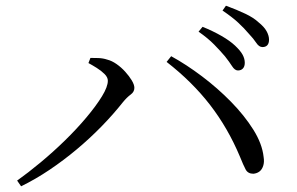

<svg xmlns="http://www.w3.org/2000/svg" viewBox="-20 -739 1040 673"><path d="M814 -492Q803 -492 793.5 -507Q784 -522 769 -541Q753 -560 731 -582.5Q709 -605 676 -628L690 -645Q727 -630 756.5 -613Q786 -596 804 -579Q823 -561 830.5 -547Q838 -533 838 -519Q838 -506 831.5 -499Q825 -492 814 -492ZM40 -106Q78 -133 122 -169.5Q166 -206 207.5 -246.5Q249 -287 283 -327.5Q317 -368 337.5 -401.5Q358 -435 358 -456Q358 -468 346.5 -479.5Q335 -491 319 -501Q303 -511 290 -518L297 -536Q309 -536 325 -535.5Q341 -535 356 -530Q372 -526 388.5 -514.5Q405 -503 419 -487.5Q433 -472 442 -457Q451 -442 451 -431Q451 -417 438 -407.5Q425 -398 411 -381Q377 -338 336 -296Q295 -254 249 -215.5Q203 -177 154 -144Q105 -111 54 -86ZM868 -130Q849 -130 841 -145Q833 -160 821 -190Q779 -290 716.5 -371Q654 -452 564 -522L580 -542Q633 -513 688 -471.5Q743 -430 790 -382Q837 -334 868 -284.5Q899 -235 904 -189Q907 -171 902.5 -157.5Q898 -144 889 -137.5Q880 -131 868 -130ZM900 -574Q888 -574 878.5 -588.5Q869 -603 852 -621Q835 -641 814.5 -660Q794 -679 760 -702L772 -719Q810 -705 839.5 -691Q869 -677 886 -661Q906 -645 914.5 -629.5Q923 -614 923 -600Q923 -587 917 -580.5Q911 -574 900 -574Z"/></svg>

Font: Noto Serif KR
Style: Regular
Weight: 400
Designer: Ryoko NISHIZUKA  (kana & ideographs); Frank Grießhammer (Latin, Greek & Cyrillic); Wenlong ZHANG  (bopomofo); Sandoll Co
Foundry: Adobe
Version: Version 2.003-H1;hotconv 1.1.1;makeotfexe 2.6.0